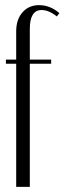

<svg xmlns="http://www.w3.org/2000/svg" viewBox="-20 -727 251 747"><path d="M43 -495V-605Q43 -651 67.5 -679Q92 -707 132 -707Q175 -707 211 -676L201 -663Q170 -688 142 -688Q96 -688 96 -615V-495H179V-479H96V0H43V-479H3V-495Z"/></svg>

Font: Moniqa Cond Heading
Style: Regular
Weight: 400
Width: 3
Designer: Rajesh Rajput
Foundry: Rajesh Rajput
Version: Version 1.000